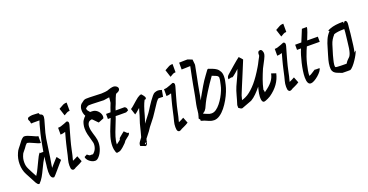

<svg xmlns="http://www.w3.org/2000/svg" viewBox="-33 -1409 4089 2136"><g transform="rotate(-20 2011.0 -340.5)"><path d="M451 -186 486 -140Q474 -127 452.5 -102Q431 -77 408 -50Q385 -23 368 -4Q351 15 349 15Q306 20 306 -64Q306 -89 309 -112Q312 -135 313 -142Q315 -167 318 -191Q321 -215 324 -238Q314 -218 303.5 -201.5Q293 -185 292 -182Q275 -150 257 -111Q239 -72 217.5 -34.5Q196 3 169 29H166Q156 29 148 20.5Q140 12 134 2Q128 -8 126 -13Q94 -70 66 -126Q36 -181 36 -254Q36 -320 63 -379Q73 -403 87 -420Q101 -437 114 -454Q133 -481 146 -496Q159 -511 174 -521Q179 -526 192 -526Q207 -526 228 -518.5Q249 -511 271 -500.5Q293 -490 311 -482.5Q329 -475 337 -475H339V-394H337Q325 -394 306 -402Q287 -410 265.5 -420Q244 -430 224 -438Q204 -446 192 -446Q181 -437 173.5 -428Q166 -419 152 -398Q134 -375 124.5 -364Q115 -353 112 -345Q100 -319 95.5 -298.5Q91 -278 91 -254Q91 -230 95 -212.5Q99 -195 108 -176Q116 -158 132.5 -127.5Q149 -97 165 -67Q190 -103 207.5 -143Q225 -183 247 -225Q268 -270 281 -287.5Q294 -305 294 -291H331Q342 -359 355.5 -425.5Q369 -492 390 -568Q391 -575 397 -595Q403 -615 410 -635H329Q328 -635 323 -633.5Q318 -632 313 -635Q308 -638 308 -651Q310 -654 305 -662.5Q300 -671 296.5 -681.5Q293 -692 299 -701.5Q305 -711 329 -715Q352 -720 377 -717.5Q402 -715 425 -715H428L437 -695H436Q462 -689 467.5 -672.5Q473 -656 465 -626Q457 -596 443 -548Q422 -482 411.5 -418.5Q401 -355 392 -284.5Q383 -214 367 -125Q363 -108 362 -90Q377 -108 395 -128.5Q413 -149 428 -165Q443 -181 448 -186Z M762 -718V-620H760Q739 -620 727.5 -612Q716 -604 695 -593H692L664 -680H665Q688 -691 709 -704.5Q730 -718 760 -718ZM703 -514Q715 -503 706 -471.5Q697 -440 681 -384Q669 -342 661.5 -314Q654 -286 648 -262.5Q642 -239 636.5 -211.5Q631 -184 622 -144Q618 -129 614 -114Q610 -99 607 -85Q625 -94 641 -101Q657 -108 669 -116L696 -48Q668 -30 646 -20.5Q624 -11 610 -4Q610 -4 601 2Q592 8 580.5 9.5Q569 11 560 -0.5Q551 -12 551 -47Q551 -82 559.5 -113Q568 -144 572 -162Q582 -206 588.5 -235.5Q595 -265 601 -289Q607 -313 614 -340Q621 -367 632 -406Q633 -409 633.5 -411.5Q634 -414 635 -417Q603 -406 577 -406V-487Q595 -487 610.5 -491Q626 -495 654 -506Q679 -516 686 -519Q693 -522 703 -514Z M1280 -170Q1298 -170 1297 -161.5Q1296 -153 1289 -145Q1282 -137 1282 -137Q1267 -125 1254 -115Q1241 -105 1230 -95V-96Q1227 -87 1212 -71Q1197 -55 1178 -38.5Q1159 -22 1143 -12Q1131 -5 1121.5 -4.5Q1112 -4 1108 -2Q1095 4 1087 -13Q1081 -29 1077.5 -48Q1074 -67 1074 -88Q1074 -140 1090.5 -196Q1107 -252 1128.5 -302.5Q1150 -353 1164 -390Q1146 -390 1131 -389V-449H1184Q1192 -474 1201 -499Q1210 -524 1220 -548L1227 -611L1160 -601L1021 -606Q997 -606 983.5 -605.5Q970 -605 955 -592Q947 -587 945 -585Q943 -583 944 -588Q943 -581 943 -578Q943 -566 951.5 -554Q960 -542 972 -530Q981 -530 991 -530Q1027 -530 1051.5 -509.5Q1076 -489 1085.5 -461.5Q1095 -434 1086 -413L1022 -387Q1022 -387 1022 -387Q1022 -387 1003 -406Q1000 -409 991.5 -418Q983 -427 970 -440Q968 -441 966 -443Q964 -445 961 -447Q929 -443 918 -425Q905 -406 905 -378Q905 -339 920 -294.5Q935 -250 942 -212Q942 -205 943 -197Q944 -189 944 -181Q944 -132 923.5 -84.5Q903 -37 871 -11Q857 0 840 0Q818 0 795.5 -12.5Q773 -25 758 -43.5Q743 -62 743 -81L775 -98Q790 -88 796 -82Q802 -76 820 -78Q836 -80 837 -77.5Q838 -75 837 -74Q890 -115 890 -181Q890 -186 889.5 -189.5Q889 -193 888 -199Q885 -216 876 -244.5Q867 -273 859 -307.5Q851 -342 851 -378Q851 -403 857.5 -429.5Q864 -456 873 -469Q891 -496 907 -509Q899 -523 894 -540.5Q889 -558 889 -578Q889 -586 890 -598Q891 -610 894 -616Q902 -640 914 -649.5Q926 -659 920 -654Q939 -670 950.5 -676.5Q962 -683 977 -684.5Q992 -686 1021 -685L1160 -680Q1213 -682 1236 -688V-689Q1239 -689 1257.5 -696Q1276 -703 1299.5 -706Q1323 -709 1342 -697Q1366 -681 1361 -659Q1356 -637 1320 -625Q1314 -625 1307 -611.5Q1300 -598 1292.5 -578.5Q1285 -559 1279 -542Q1273 -525 1270 -517Q1262 -500 1255.5 -483Q1249 -466 1244 -449H1347Q1355 -449 1365 -437.5Q1375 -426 1375 -403L1347 -389H1300Q1280 -389 1261 -389Q1242 -389 1223 -390Q1218 -375 1214 -363Q1198 -320 1178 -271.5Q1158 -223 1143 -175.5Q1128 -128 1128 -89Q1160 -111 1170 -120.5Q1180 -130 1180 -133.5Q1180 -137 1180.5 -141Q1181 -145 1195 -156Q1210 -169 1223.5 -180Q1237 -191 1249 -200Z M1806 -488 1792 -411 1741 -413Q1728 -409 1707.5 -380.5Q1687 -352 1644 -285Q1610 -231 1574 -188.5Q1538 -146 1512 -104L1459 -36Q1457 -30 1456 -25.5Q1455 -21 1454 -17L1453 -18Q1454 0 1445 18.5Q1436 37 1423 37H1422L1368 17H1367Q1365 13 1366 8Q1365 -8 1375.5 -25Q1386 -42 1397.5 -55.5Q1409 -69 1410 -74Q1418 -106 1426.5 -134.5Q1435 -163 1440 -188Q1448 -224 1458.5 -252.5Q1469 -281 1476 -306Q1482 -327 1487.5 -347Q1493 -367 1499 -386Q1470 -360 1455 -348Q1440 -336 1435 -334H1433L1410 -406H1411Q1421 -411 1439.5 -426.5Q1458 -442 1495 -475Q1512 -490 1525 -499.5Q1538 -509 1551 -515Q1570 -524 1576.5 -517Q1583 -510 1596 -493Q1609 -475 1607.5 -465Q1606 -455 1599 -452Q1592 -449 1588 -451Q1579 -434 1572 -417.5Q1565 -401 1559 -384Q1549 -358 1542.5 -333Q1536 -308 1529 -284Q1522 -259 1515 -238.5Q1508 -218 1501 -199Q1528 -235 1553.5 -266.5Q1579 -298 1598 -329Q1605 -340 1620 -364Q1635 -388 1654.5 -415Q1674 -442 1692 -463.5Q1710 -485 1723 -489Q1735 -493 1743.5 -495Q1752 -497 1761 -497Q1770 -497 1779 -495Q1788 -493 1804 -488ZM1447 0 1426 4 1427 22Z M2016 -718V-620H2014Q1993 -620 1981.5 -612Q1970 -604 1949 -593H1946L1918 -680H1919Q1942 -691 1963 -704.5Q1984 -718 2014 -718ZM1957 -514Q1969 -503 1960 -471.5Q1951 -440 1935 -384Q1923 -342 1915.5 -314Q1908 -286 1902 -262.5Q1896 -239 1890.5 -211.5Q1885 -184 1876 -144Q1872 -129 1868 -114Q1864 -99 1861 -85Q1879 -94 1895 -101Q1911 -108 1923 -116L1950 -48Q1922 -30 1900 -20.5Q1878 -11 1864 -4Q1864 -4 1855 2Q1846 8 1834.5 9.5Q1823 11 1814 -0.5Q1805 -12 1805 -47Q1805 -82 1813.5 -113Q1822 -144 1826 -162Q1836 -206 1842.5 -235.5Q1849 -265 1855 -289Q1861 -313 1868 -340Q1875 -367 1886 -406Q1887 -409 1887.5 -411.5Q1888 -414 1889 -417Q1857 -406 1831 -406V-487Q1849 -487 1864.5 -491Q1880 -495 1908 -506Q1933 -516 1940 -519Q1947 -522 1957 -514Z M2492 -297Q2485 -266 2468.5 -224Q2452 -182 2427 -138Q2402 -94 2372 -56.5Q2342 -19 2307.5 4.5Q2273 28 2238 28Q2209 28 2182 16Q2155 4 2131 -6Q2125 -8 2115.5 -10Q2106 -12 2097 -16H2095L2094 -33H2095Q2094 -34 2092 -36Q2090 -38 2088 -39L2081 -49Q2082 -52 2084 -57.5Q2086 -63 2088 -70Q2098 -101 2100.5 -135.5Q2103 -170 2110 -206Q2121 -257 2128 -292Q2135 -327 2140 -356.5Q2145 -386 2151.5 -420.5Q2158 -455 2168 -506L2193 -629Q2164 -628 2135 -627Q2106 -626 2092 -626H2090V-707H2092Q2097 -707 2114 -707.5Q2131 -708 2152 -708.5Q2173 -709 2189 -709L2241 -689H2242L2248 -629L2247 -618Q2247 -618 2241.5 -589.5Q2236 -561 2222 -490Q2212 -443 2206 -410.5Q2200 -378 2195 -351Q2190 -324 2185 -295.5Q2180 -267 2172 -229Q2181 -248 2192 -268Q2222 -321 2253 -374Q2284 -427 2320 -475Q2340 -501 2348.5 -514Q2357 -527 2362.5 -530.5Q2368 -534 2375 -531Q2396 -523 2418.5 -514.5Q2441 -506 2461 -492Q2481 -478 2495 -451Q2507 -429 2507 -393Q2507 -368 2502 -342.5Q2497 -317 2492 -297ZM2152 -80Q2171 -73 2193 -63Q2215 -53 2238 -53Q2266 -53 2292.5 -71.5Q2319 -90 2343 -120Q2367 -150 2387 -185Q2407 -220 2420.5 -254Q2434 -288 2439 -314Q2444 -340 2448.5 -359Q2453 -378 2453 -393V-404Q2451 -406 2447 -413Q2443 -421 2425.5 -428Q2408 -435 2381 -446Q2356 -412 2329.5 -372.5Q2303 -333 2279.5 -295Q2256 -257 2239 -228Q2226 -204 2217.5 -187.5Q2209 -171 2203 -157Q2191 -127 2177 -110Q2163 -93 2149 -88Q2149 -85 2148 -82Z M3013 -244 3063 -227H3065Q3036 -96 2910 -9Q2878 10 2851 19.5Q2824 29 2819 19Q2809 13 2806 -5.5Q2803 -24 2804 -45Q2805 -66 2808 -82Q2811 -98 2812 -101Q2815 -115 2818 -128.5Q2821 -142 2825 -155Q2795 -118 2763 -86Q2731 -54 2698 -35L2578 10Q2565 10 2559.5 6Q2554 2 2537 -9H2536V-42Q2545 -73 2553 -98Q2561 -123 2566 -145Q2580 -199 2598.5 -242Q2617 -285 2637 -325.5Q2657 -366 2673 -413Q2674 -416 2676 -420Q2635 -381 2608.5 -362Q2582 -343 2582 -355L2544 -346H2542Q2542 -362 2545.5 -371.5Q2549 -381 2559.5 -391.5Q2570 -402 2591 -419.5Q2612 -437 2648 -469L2649 -470Q2675 -494 2697 -510.5Q2719 -527 2732 -538H2735L2771 -497Q2771 -496 2760 -469.5Q2749 -443 2732 -401.5Q2715 -360 2695.5 -313.5Q2676 -267 2658.5 -225Q2641 -183 2630 -155.5Q2619 -128 2618 -125Q2615 -112 2611.5 -99.5Q2608 -87 2605 -76Q2629 -82 2652 -93.5Q2675 -105 2677 -107Q2730 -141 2782.5 -202.5Q2835 -264 2893 -362Q2901 -376 2908 -388Q2920 -412 2930 -431Q2940 -450 2947 -462Q2949 -467 2952 -473H2953Q2953 -485 2953.5 -498Q2954 -511 2961 -520.5Q2968 -530 2985 -530Q2998 -530 3006.5 -512.5Q3015 -495 3013 -474Q3011 -456 2992 -418Q2973 -380 2944 -326Q2919 -268 2900 -215.5Q2881 -163 2868 -104Q2874 -91 2874 -71Q2881 -74 2881 -78H2882Q2938 -116 2969.5 -155.5Q3001 -195 3010 -244Z M3327 -718V-620H3325Q3304 -620 3292.5 -612Q3281 -604 3260 -593H3257L3229 -680H3230Q3253 -691 3274 -704.5Q3295 -718 3325 -718ZM3268 -514Q3280 -503 3271 -471.5Q3262 -440 3246 -384Q3234 -342 3226.5 -314Q3219 -286 3213 -262.5Q3207 -239 3201.5 -211.5Q3196 -184 3187 -144Q3183 -129 3179 -114Q3175 -99 3172 -85Q3190 -94 3206 -101Q3222 -108 3234 -116L3261 -48Q3233 -30 3211 -20.5Q3189 -11 3175 -4Q3175 -4 3166 2Q3157 8 3145.5 9.5Q3134 11 3125 -0.5Q3116 -12 3116 -47Q3116 -82 3124.5 -113Q3133 -144 3137 -162Q3147 -206 3153.5 -235.5Q3160 -265 3166 -289Q3172 -313 3179 -340Q3186 -367 3197 -406Q3198 -409 3198.5 -411.5Q3199 -414 3200 -417Q3168 -406 3142 -406V-487Q3160 -487 3175.5 -491Q3191 -495 3219 -506Q3244 -516 3251 -519Q3258 -522 3268 -514Z M3639 -451V-390H3637Q3603 -390 3564.5 -390.5Q3526 -391 3487 -391Q3481 -376 3476 -365.5Q3471 -355 3469 -350Q3457 -322 3444.5 -285Q3432 -248 3422.5 -209Q3413 -170 3407 -134.5Q3401 -99 3401 -73Q3417 -78 3437 -91Q3457 -104 3472 -113.5Q3487 -123 3487 -116H3537Q3537 -101 3521 -79.5Q3505 -58 3480.5 -37Q3456 -16 3431.5 -2.5Q3407 11 3389 11Q3359 11 3350 -34Q3347 -51 3347 -73Q3347 -108 3353.5 -151.5Q3360 -195 3370.5 -239.5Q3381 -284 3392.5 -321.5Q3404 -359 3414 -382Q3415 -385 3418 -392Q3393 -392 3373 -392H3371V-453H3373Q3390 -453 3407.5 -453Q3425 -453 3444 -453Q3457 -483 3470 -515.5Q3483 -548 3492.5 -570.5Q3502 -593 3502 -594H3561Q3561 -578 3546 -536.5Q3531 -495 3513 -452Q3546 -452 3577.5 -451.5Q3609 -451 3637 -451Z M3980 -512Q4003 -512 4003 -475Q4003 -462 4001 -450.5Q3999 -439 3998 -425Q3996 -391 3992 -357.5Q3988 -324 3984 -292Q3981 -268 3976 -225.5Q3971 -183 3961 -144Q3978 -165 3979.5 -161.5Q3981 -158 3972 -137.5Q3963 -117 3946.5 -89.5Q3930 -62 3909.5 -34.5Q3889 -7 3869 10Q3856 21 3849.5 21.5Q3843 22 3824 22Q3804 22 3781 21.5Q3758 21 3757 21Q3741 13 3719.5 6Q3698 -1 3682 -11Q3664 -22 3655.5 -41Q3647 -60 3649 -93Q3651 -131 3661 -168Q3671 -205 3676 -221Q3689 -260 3700.5 -303Q3712 -346 3730.5 -388Q3749 -430 3782 -465Q3769 -471 3772.5 -475Q3776 -479 3802 -489Q3834 -501 3871.5 -506Q3909 -511 3959 -511H3961L3960 -491L3979 -512ZM3763 -60Q3764 -60 3787.5 -59.5Q3811 -59 3831 -59H3837Q3853 -86 3870 -101Q3887 -116 3894 -126Q3902 -139 3908.5 -158.5Q3915 -178 3920.5 -210.5Q3926 -243 3931 -295Q3934 -328 3938.5 -361Q3943 -394 3944 -425Q3944 -428 3944 -430Q3901 -430 3870 -426Q3839 -422 3816 -413L3818 -412H3819Q3778 -368 3761.5 -315Q3745 -262 3727 -202Q3722 -181 3714 -151.5Q3706 -122 3703 -93Q3702 -78 3703.5 -72.5Q3705 -67 3711 -64Q3713 -64 3726 -62Q3739 -60 3763 -60Z"/></g></svg>

Font: Syne
Style: Italic
Weight: 400
Italic angle: -9°
Designer: Lucas Descroix
Foundry: Bonjour Monde
Version: Version 2.000; ttfautohint (v1.8.3)